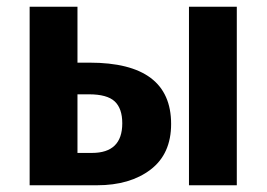

<svg xmlns="http://www.w3.org/2000/svg" viewBox="-20 -550 792 570"><path d="M246 -364Q488 -364 488 -182Q488 -93 427 -46.5Q366 0 268 0H68V-530H210V-364ZM541 -530H683V0H541ZM253 -96Q343 -96 343 -184Q343 -228 320.5 -249Q298 -270 244 -270H210V-96Z"/></svg>

Font: Fira Sans SemiBold
Style: Regular
Weight: 600
Designer: bBox Type GmbH & Carrois Corporate GbR & Edenspiekermann AG
Foundry: bBox Type GmbH & Carrois Corporate GbR & Edenspiekermann AG
Version: Version 4.301;PS 004.301;hotconv 1.0.88;makeotf.lib2.5.64775